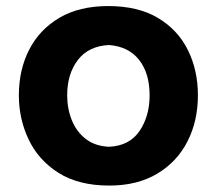

<svg xmlns="http://www.w3.org/2000/svg" viewBox="-20 -586 700 621"><path d="M333.5 14.2Q234.4 14.2 169.4 -26.9Q104.5 -67.9 72.8 -134.5Q41 -201.2 41 -277.8Q41 -360.4 74.5 -425.5Q107.9 -490.7 172.4 -528.6Q236.8 -566.4 330.1 -566.4Q426.3 -566.4 490.7 -528.1Q555.2 -489.7 587.6 -424.3Q620.1 -358.9 620.1 -277.8Q620.1 -194.8 586.4 -128.7Q552.7 -62.5 488.5 -24.2Q424.3 14.2 333.5 14.2ZM332.5 -111.3Q398.9 -114.3 431.4 -162.4Q463.9 -210.4 463.9 -277.8Q463.9 -349.1 429.9 -392.3Q396 -435.5 332.5 -440.4Q266.1 -437 231.7 -391.8Q197.3 -346.7 197.3 -277.8Q197.3 -234.4 212.4 -197Q227.5 -159.7 257.6 -136.5Q287.6 -113.3 332.5 -111.3Z"/></svg>

Font: Pinar Bold
Style: Regular
Weight: 700
Designer: Amin Abedi
Version: Version 3.000